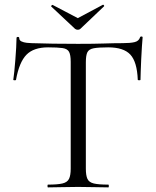

<svg xmlns="http://www.w3.org/2000/svg" viewBox="-20 -812 674 832"><path d="M188.4 -606.8Q125.8 -606.8 94.5 -574.7Q63.2 -542.6 49.4 -466.2Q49.2 -464 43.4 -464.1Q37.6 -464.2 37.6 -466.4Q39.6 -478.8 42 -502.3Q44.4 -525.8 46.5 -553Q48.6 -580.2 50.1 -605.4Q51.6 -630.6 51.6 -647Q51.6 -652 57.5 -652Q63.4 -652 63.4 -647Q63.4 -637 73.1 -632.5Q82.8 -628 95.5 -626.5Q108.2 -625 117.2 -625Q203.2 -622 318.2 -622Q389 -622 430.6 -623.5Q472.2 -625 511.2 -625Q544.8 -625 563.3 -629.5Q581.8 -634 586.8 -650Q587.8 -654 592.9 -654Q598 -654 598 -650Q596.8 -634.8 594.9 -609.1Q593 -583.4 591.9 -555.1Q590.8 -526.8 589.8 -502.7Q588.8 -478.6 588.8 -466.4Q588.8 -464.2 583 -464.2Q577.2 -464.2 577 -466.4Q574 -543.8 544.9 -575.3Q515.8 -606.8 448.8 -606.8Q407.2 -606.8 386.3 -602.9Q365.4 -599 358.7 -585.6Q352 -572.2 352 -542V-81Q352 -52 358.8 -37Q365.6 -22 386.3 -17Q407 -12 449.4 -12Q451.6 -12 451.6 -6Q451.6 0 449.4 0Q423 0 390 -1Q357 -2 318.2 -2Q281.4 -2 248.4 -1Q215.4 0 188 0Q185.8 0 185.8 -6Q185.8 -12 188 -12Q229.4 -12 250.6 -17Q271.8 -22 279.1 -37Q286.4 -52 286.4 -81V-544Q286.4 -574 279.3 -587.3Q272.2 -600.6 251 -603.7Q229.8 -606.8 188.4 -606.8ZM305.2 -687 202.2 -783.6Q200.4 -785.8 203.8 -788.8Q207.2 -791.8 208.2 -790.6L317.2 -733.4L425.2 -791Q427.2 -792.8 430.1 -789.4Q433 -786 430.2 -784L328.2 -687Q324.2 -683 317.2 -683Q310.2 -683 305.2 -687Z"/></svg>

Font: Cormorant Light
Style: Regular
Weight: 300
Designer: Christian Thalmann (Catharsis Fonts)
Foundry: Catharsis Fonts
Version: Version 4.000